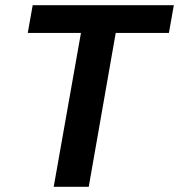

<svg xmlns="http://www.w3.org/2000/svg" viewBox="-20 -720 690 740"><path d="M187 0 292 -593H87L106 -700H650L631 -593H426L322 0Z"/></svg>

Font: DM Sans 18pt
Style: Bold Italic
Weight: 700
Italic angle: -10°
Designer: Colophon Foundry, Jonny Pinhorn
Foundry: Colophon Foundry
Version: Version 4.004;gftools[0.9.30]